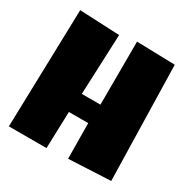

<svg xmlns="http://www.w3.org/2000/svg" viewBox="-158 -829 943 967"><g transform="rotate(30 313.0 -346.0)"><path d="M604.5 -19.5 360.4 -7.8 358.4 -213.9H246.1L239.3 0H20.5L39.1 -686.5L271.5 -675.8L256.8 -325.2H365.2L366.2 -692.4L588.9 -686.5Z"/></g></svg>

Font: Luckiest Guy RUS-BEL-UKR
Style: Regular
Weight: 400
Designer: Astigmatic (AOETI)
Foundry: Astigmatic (AOETI)
Version: Version 1.00 March 11, 2019, initial release